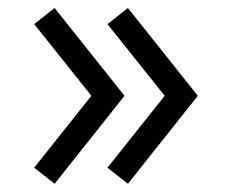

<svg xmlns="http://www.w3.org/2000/svg" viewBox="-20 -509 592 478"><path d="M290 -270.5 116 -51.5 65 -91.5 207.5 -270.5 65 -449 116 -489ZM472.5 -270.5 298.5 -51.5 247.5 -91.5 390 -270.5 247.5 -449 298.5 -489Z"/></svg>

Font: CCSD_manrope Medium
Style: Regular
Weight: 500
Designer: Mikhail Sharanda
Foundry: Mikhail Sharanda
Version: Version 4.503